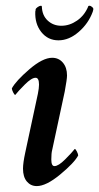

<svg xmlns="http://www.w3.org/2000/svg" viewBox="-20 -629 339 656"><path d="M189.5 -541Q217.8 -541 243.2 -558.6Q268.6 -576.2 281.2 -606.4Q281.2 -609.4 285.2 -609.4Q290 -609.4 294.9 -605Q299.8 -600.6 298.8 -596.7L297.9 -592.8Q296.9 -589.8 296.9 -588.9Q282.2 -548.8 249 -520Q215.8 -491.2 179.7 -491.2Q143.6 -491.2 121.1 -519.5Q98.6 -547.9 100.6 -589.8Q100.6 -590.8 101.6 -593.8V-596.7Q102.5 -600.6 108.9 -605Q115.2 -609.4 120.1 -609.4Q123 -609.4 123 -606.4Q124 -576.2 143.1 -558.6Q162.1 -541 189.5 -541ZM109.4 -308.6Q113.3 -328.1 113.3 -339.8Q113.3 -363.3 101.6 -363.3Q87.9 -363.3 64.9 -340.3Q42 -317.4 32.2 -304.7Q29.3 -304.7 24.9 -313.5Q20.5 -322.3 20.5 -327.1Q34.2 -352.5 80.1 -392.1Q126 -431.6 158.2 -431.6Q180.7 -431.6 194.8 -415Q209 -398.4 209 -371.1Q209 -358.4 201.2 -316.4L158.2 -116.2Q155.3 -105.5 155.3 -84Q155.3 -61.5 166 -61.5Q179.7 -61.5 202.6 -84.5Q225.6 -107.4 235.4 -120.1Q238.3 -120.1 242.7 -111.3Q247.1 -102.5 247.1 -97.7Q233.4 -72.3 185.5 -32.7Q137.7 6.8 105.5 6.8Q85 6.8 71.8 -8.8Q58.6 -24.4 58.6 -52.7Q58.6 -72.3 66.4 -108.4Z"/></svg>

Font: Crimson
Style: SemiboldItalic
Weight: 600
Italic angle: -11°
Version: Version 0.8 ; ttfautohint (v1.00) -l 8 -r 50 -G 200 -x 14 -D